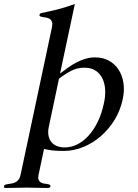

<svg xmlns="http://www.w3.org/2000/svg" viewBox="-116 -750 693 964"><path d="M129.4 -115.2Q123.5 -88.4 127.7 -68.4Q131.8 -48.3 143.1 -35.4Q154.3 -22.5 171.4 -16.1Q188.5 -9.8 208.5 -9.8Q241.2 -9.8 272.2 -25.1Q303.2 -40.5 329.3 -69.6Q355.5 -98.6 375.5 -140.1Q395.5 -181.6 406.2 -233.9Q413.1 -264.2 412.1 -295.7Q411.1 -327.1 399.9 -352.5Q388.7 -377.9 366 -394Q343.3 -410.2 306.6 -410.2Q273.4 -410.2 244.1 -395.8Q214.8 -381.3 180.2 -355ZM185.5 -380.9Q206.1 -396.5 226.6 -411.1Q247.1 -425.8 268.8 -437Q290.5 -448.2 313.7 -455.1Q336.9 -461.9 361.8 -461.9Q399.9 -461.9 429.9 -445.8Q460 -429.7 478.8 -401.1Q497.6 -372.6 503.7 -334.2Q509.8 -295.9 500 -251Q487.8 -193.8 458.3 -146.5Q428.7 -99.1 388.4 -64.7Q348.1 -30.3 300.5 -11.2Q252.9 7.8 204.6 7.8Q189 7.8 175.5 7.3Q162.1 6.8 150.4 5.6Q138.7 4.4 127.4 2.4Q116.2 0.5 105 -2L77.6 127.9Q74.2 143.6 77.6 152.3Q81.1 161.1 88.1 165.5Q95.2 169.9 104.2 171.4Q113.3 172.9 120.8 174.1Q128.4 175.3 133.3 177.5Q138.2 179.7 137.2 186Q136.2 190.4 132.3 192.1Q128.4 193.8 120.1 193.8Q91.3 193.8 67.1 192.9Q43 191.9 18.6 191.9Q-5.4 191.9 -30.3 192.9Q-55.2 193.8 -83.5 193.8Q-91.8 193.8 -94.5 192.1Q-97.2 190.4 -96.2 186Q-95.2 179.7 -89.4 177.5Q-83.5 175.3 -75.4 174.1Q-67.4 172.9 -57.9 171.4Q-48.3 169.9 -39.3 165.5Q-30.3 161.1 -23.2 152.3Q-16.1 143.6 -12.7 127.9L145 -613.8Q148.4 -630.9 145 -640.4Q141.6 -649.9 134 -654.8Q126.5 -659.7 117.2 -661.4Q107.9 -663.1 99.9 -664.3Q91.8 -665.5 86.4 -667.7Q81.1 -669.9 82.5 -675.8Q84 -682.6 90.8 -684.3Q97.7 -686 116.2 -689.7Q134.8 -693.4 169.2 -701.7Q203.6 -710 259.8 -730Z"/></svg>

Font: XB Zar
Style: Italic
Weight: 400
Italic angle: -12°
Designer: Behnam
Foundry: Irmug
Version: Version 8.005 2009